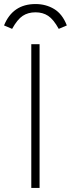

<svg xmlns="http://www.w3.org/2000/svg" viewBox="-58 -931 351 951"><path d="M97 0V-712H138V0ZM273 -805 233 -788Q207 -835 180.5 -852.5Q154 -870 118 -870Q81 -870 54.5 -852.5Q28 -835 2 -788L-38 -805Q5 -911 118 -911Q169 -911 210 -886.5Q251 -862 273 -805Z"/></svg>

Font: MuliDisplayVN ExtraLight
Style: Regular
Weight: 200
Designer: Vernon Adams
Foundry: Vernon Adams
Version: Version 2.100